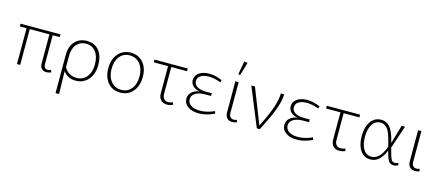

<svg xmlns="http://www.w3.org/2000/svg" viewBox="-60 -1417 5294 2312"><g transform="rotate(15 2587.0 -261.0)"><path d="M128 0V-447H44V-481H542V-447H454V-90Q454 -29 501 -29Q520 -29 543 -38L553 -10Q521 3 493 3Q457 3 435 -19.5Q413 -42 413 -84V-447H168V0Z M667 -259Q667 -367 724 -427.5Q781 -488 872 -488Q968 -488 1022.5 -422Q1077 -356 1077 -243Q1077 -129 1017 -59.5Q957 10 860 10Q759 10 705 -66L711 217H667ZM708 -256V-117Q731 -74 771.5 -49.5Q812 -25 863 -25Q941 -25 988.5 -83Q1036 -141 1036 -238Q1036 -338 991 -395.5Q946 -453 869 -453Q797 -453 752.5 -401.5Q708 -350 708 -256Z M1203 -237Q1203 -350 1262.5 -419Q1322 -488 1420 -488Q1516 -488 1574 -420.5Q1632 -353 1632 -242Q1632 -129 1572.5 -59.5Q1513 10 1416 10Q1319 10 1261 -58Q1203 -126 1203 -237ZM1421 -25Q1498 -25 1545 -83Q1592 -141 1592 -237Q1592 -334 1543 -393.5Q1494 -453 1414 -453Q1336 -453 1289.5 -394.5Q1243 -336 1243 -241Q1243 -144 1291.5 -84.5Q1340 -25 1421 -25Z M1998 4Q1949 4 1920.5 -25.5Q1892 -55 1892 -106V-447H1713V-481H2128V-447H1932V-113Q1932 -73 1951.5 -51Q1971 -29 2003 -29Q2034 -29 2062 -42L2071 -13Q2037 4 1998 4Z M2394 7Q2310 7 2258 -29.5Q2206 -66 2206 -126Q2206 -176 2242 -209.5Q2278 -243 2336 -251Q2285 -259 2253.5 -289.5Q2222 -320 2222 -363Q2222 -419 2270 -453.5Q2318 -488 2397 -488Q2475 -488 2558 -451L2550 -422Q2466 -453 2401 -453Q2337 -453 2299.5 -429Q2262 -405 2262 -361Q2262 -318 2302.5 -293Q2343 -268 2413 -268H2485V-234H2409Q2336 -234 2291 -206.5Q2246 -179 2246 -131Q2246 -83 2287.5 -55.5Q2329 -28 2401 -28Q2484 -28 2579 -70L2588 -41Q2488 7 2394 7Z M2758 -568 2734 -572 2764 -739 2807 -732ZM2810 3Q2770 3 2746 -22.5Q2722 -48 2722 -91V-481H2763V-97Q2763 -66 2778.5 -47.5Q2794 -29 2821 -29Q2841 -29 2859 -37L2868 -9Q2845 3 2810 3Z M3217 -124 3155 0H3118L2921 -481H2966L3139 -41L3188 -142Q3289 -355 3289 -481H3330Q3330 -352 3217 -124Z M3615 7Q3531 7 3479 -29.5Q3427 -66 3427 -126Q3427 -176 3463 -209.5Q3499 -243 3557 -251Q3506 -259 3474.5 -289.5Q3443 -320 3443 -363Q3443 -419 3491 -453.5Q3539 -488 3618 -488Q3696 -488 3779 -451L3771 -422Q3687 -453 3622 -453Q3558 -453 3520.5 -429Q3483 -405 3483 -361Q3483 -318 3523.5 -293Q3564 -268 3634 -268H3706V-234H3630Q3557 -234 3512 -206.5Q3467 -179 3467 -131Q3467 -83 3508.5 -55.5Q3550 -28 3622 -28Q3705 -28 3800 -70L3809 -41Q3709 7 3615 7Z M4147 4Q4098 4 4069.5 -25.5Q4041 -55 4041 -106V-447H3862V-481H4277V-447H4081V-113Q4081 -73 4100.5 -51Q4120 -29 4152 -29Q4183 -29 4211 -42L4220 -13Q4186 4 4147 4Z M4534 8Q4454 8 4408 -58.5Q4362 -125 4362 -237Q4362 -351 4410 -419.5Q4458 -488 4542 -488Q4577 -488 4605 -473Q4633 -458 4650.5 -437.5Q4668 -417 4683.5 -383Q4699 -349 4706.5 -325.5Q4714 -302 4723 -265L4727 -249L4795 -481H4837L4741 -195L4757 -137Q4772 -78 4786.5 -53Q4801 -28 4830 -28Q4851 -28 4871 -40L4880 -13Q4852 4 4822 4Q4782 4 4761 -26.5Q4740 -57 4723 -124L4716 -151Q4689 -81 4643.5 -36.5Q4598 8 4534 8ZM4402 -241Q4402 -142 4438 -84.5Q4474 -27 4539 -27Q4643 -27 4704 -196L4689 -253Q4680 -288 4675 -305Q4670 -322 4657 -355.5Q4644 -389 4630 -406.5Q4616 -424 4592.5 -438.5Q4569 -453 4541 -453Q4476 -453 4439 -395Q4402 -337 4402 -241Z M5088 3Q5048 3 5024 -22.5Q5000 -48 5000 -91V-481H5041V-97Q5041 -66 5056.5 -47.5Q5072 -29 5099 -29Q5119 -29 5137 -37L5146 -9Q5123 3 5088 3Z"/></g></svg>

Font: Cantarell Light
Style: Regular
Weight: 300
Designer: Dave Crossland, Nikolaus Waxweiler, Florian Fecher, Jacques Le Bailly, Eben Sorkin, Alexei Vanyashin, Alexios Zavras, Em
Version: Version 0.303